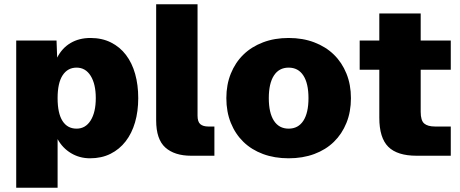

<svg xmlns="http://www.w3.org/2000/svg" viewBox="-20 -730 2156 900"><path d="M56 150V-540H245L248 -460Q271 -505 311 -528.5Q351 -552 404 -552Q458 -552 500 -531Q542 -510 570.5 -472.5Q599 -435 613.5 -383.5Q628 -332 628 -270Q628 -208 613 -156.5Q598 -105 569 -67.5Q540 -30 498 -9Q456 12 402 12Q353 12 313 -12Q273 -36 250 -78V150ZM339 -127Q381 -127 405 -165.5Q429 -204 429 -270Q429 -336 405 -374.5Q381 -413 339 -413Q297 -413 273.5 -377Q250 -341 250 -270Q250 -199 273 -163Q296 -127 339 -127Z M876 0Q798 0 755 -38.5Q712 -77 712 -166V-710H906V-188Q906 -159 919 -148Q932 -137 956 -137H985V0Z M1333 12Q1267 12 1213 -8Q1159 -28 1121 -65Q1083 -102 1062 -154Q1041 -206 1041 -270Q1041 -333 1062 -385Q1083 -437 1121 -474Q1159 -511 1213 -531.5Q1267 -552 1333 -552Q1399 -552 1453 -531.5Q1507 -511 1545 -474Q1583 -437 1604 -385Q1625 -333 1625 -270Q1625 -206 1604 -154Q1583 -102 1545 -65Q1507 -28 1453 -8Q1399 12 1333 12ZM1333 -127Q1378 -127 1402 -164Q1426 -201 1426 -270Q1426 -339 1402 -376Q1378 -413 1333 -413Q1288 -413 1264 -376Q1240 -339 1240 -270Q1240 -201 1264 -164Q1288 -127 1333 -127Z M1933 0Q1842 0 1800 -42Q1758 -84 1758 -178V-403H1666V-540H1758V-667H1952V-540H2093V-403H1952V-206Q1952 -165 1968.5 -151Q1985 -137 2019 -137H2093V0Z"/></svg>

Font: Geist Black
Style: Regular
Weight: 400
Designer: Basement.studio, Andrés Briganti, Mateo Zaragoza
Foundry: Basement.studio, Vercel, Andrés Briganti, Guido Ferreyra, Mateo Zaragoza
Version: Version 1.401